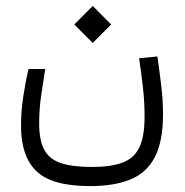

<svg xmlns="http://www.w3.org/2000/svg" viewBox="-20 -464 626 651"><path d="M285.6 167Q156.2 167 103.8 116.7Q51.3 66.4 51.3 -37.1Q51.3 -85.9 58.6 -135Q65.9 -184.1 76.7 -230H133.3Q126.5 -186 119.6 -140.1Q112.8 -94.2 112.8 -45.4Q112.8 11.2 129.9 43.5Q147 75.7 186.3 88.9Q225.6 102.1 291.5 102.1Q355.5 102.1 394.8 87.6Q434.1 73.2 452.1 36.4Q470.2 -0.5 470.2 -67.9Q470.2 -119.6 464.6 -167.7Q459 -215.8 451.7 -266.6L513.7 -272.5Q520.5 -225.1 526.6 -174.8Q532.7 -124.5 532.7 -76.7Q532.7 15.6 504.9 68.8Q477.1 122.1 422.1 144.5Q367.2 167 285.6 167ZM294.4 -318.4 231.9 -380.9 294.4 -443.8 356.9 -380.9Z"/></svg>

Font: Cascadia Mono PL Light
Style: Regular
Weight: 300
Monospace: yes
Designer: Aaron Bell
Foundry: Saja Typeworks
Version: Version 2404.023; ttfautohint (v1.8.4)